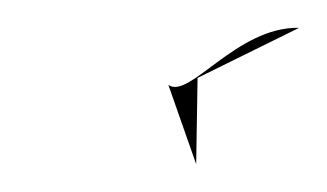

<svg xmlns="http://www.w3.org/2000/svg" viewBox="-20 -328 235 138"><path d="M101 -267 121 -210 122 -272 195 -308C150 -309 116 -256 101 -267Z"/></svg>

Font: bitstorm
Style: ulcnobl
Weight: 400
Version: Version 0.2